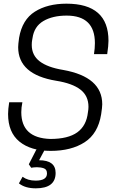

<svg xmlns="http://www.w3.org/2000/svg" viewBox="-20 -811 641 1046"><path d="M283 4ZM175 215Q117 215 83 188L103 152Q131 173 174 173Q236 173 236 134Q236 112 219 106Q202 100 181 100Q170 100 163.5 101Q157 102 150 103L137 84L178 4H224L193 62Q283 62 283 131Q283 215 175 215ZM256 11Q148 11 86 -39.5Q24 -90 24 -190Q24 -215 30 -254H102Q96 -225 96 -200Q96 -59 254 -54Q351 -54 401 -90Q451 -126 459 -199Q462 -215 462 -229Q462 -289 418 -323Q374 -357 286 -371Q79 -405 79 -554Q79 -569 84 -605Q101 -704 170 -747.5Q239 -791 342 -791Q571 -791 571 -589Q571 -562 564 -516H492Q497 -548 497 -576Q497 -726 343 -726Q267 -726 216.5 -696.5Q166 -667 157 -603Q156 -597 155 -591.5Q154 -586 153.5 -580.5Q153 -575 153 -566Q153 -510 196 -477Q239 -444 324 -430Q537 -392 537 -243Q537 -227 531 -188Q514 -83 441 -36Q368 11 256 11Z"/></svg>

Font: Tanohe Sans
Style: Italic
Weight: 400
Designer: Village Type and Design LLC & Cristiano Sobral
Foundry: Cooper Hewitt Smithsonian Design Museum
Version: Version 1.00;September 29, 2021;FontCreator 13.0.0.2655 64-b